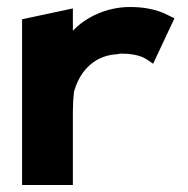

<svg xmlns="http://www.w3.org/2000/svg" viewBox="-20 -518 537 548"><path d="M478 -466 469 -470C457 -475 425 -498 351 -498C281 -498 221 -466 188 -430V-494L43 -463V10H188V-201C188 -220 189 -237 191 -255C204 -305 241 -358 311 -363C316 -363 321 -365 326 -365C380 -365 398 -349 407 -343L417 -336Z"/></svg>

Font: Bluebird
Style: SfBdExt
Weight: 700
Designer: Jasper
Foundry: Cannot Into Space Fonts
Version: Version 0.98